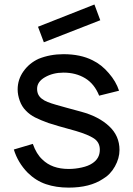

<svg xmlns="http://www.w3.org/2000/svg" viewBox="-20 -819 593 854"><path d="M175 -631 149 -700 400 -799 426 -729ZM421 -393.5Q400 -446 358.8 -471Q317.5 -496 262.5 -496Q215.5 -496 180 -475.5Q145 -455.5 145 -424Q145 -409.5 150.2 -398.8Q155.5 -388 166 -379.8Q176.5 -371.5 192.2 -365.2Q208 -359 229 -353Q248 -347.5 276 -339.8Q304 -332 341.5 -322Q419 -301 465 -258Q511.5 -215 511.5 -152Q511.5 -115 491 -78.5Q470.5 -42 437.5 -23Q379.5 15.5 285.5 15.5Q229.5 15.5 184.5 0.2Q139.5 -15 103 -51Q59.5 -95.5 41.5 -154L126 -179Q142 -133.5 168.5 -109.5Q211 -67.5 285.5 -67.5Q314.5 -67.5 343.5 -74Q373 -80.5 390.5 -92.5Q424 -114 424 -153Q424 -186 397.5 -203.5Q371.5 -220.5 317.5 -236.5Q270.5 -249.5 240 -258.2Q209.5 -267 195 -272Q160.5 -284.5 136.5 -296.5Q112.5 -308.5 95 -327Q77 -345 67.8 -371Q58.5 -397 58.5 -421Q58.5 -465.5 84.5 -502Q110.5 -538.5 152 -557.5Q203 -578 262.5 -578Q338 -578 391.5 -551Q432.5 -531 464 -493.5Q496 -457 509.5 -415.5Z"/></svg>

Font: Russisch Sans Medium
Style: Regular
Weight: 500
Width: 4
Designer: Michael Sharanda (font) & Cristiano Sobral (main changes)
Foundry: Michael Sharanda
Version: Version 2.00;September 8, 2020;FontCreator 13.0.0.2681 64-bi